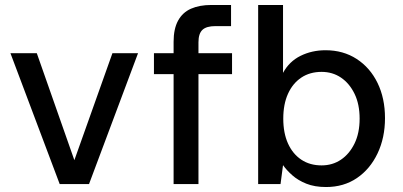

<svg xmlns="http://www.w3.org/2000/svg" viewBox="-20 -740 1620 772"><path d="M220 0 22 -526H128L279 -96L432 -526H535L338 0Z M678 0V-572Q678 -624 696 -657Q714 -690 748 -705Q782 -720 830 -720H909V-635H846Q810 -635 794 -620Q778 -605 778 -570V0ZM599 -442V-526H913V-442Z M1291 12Q1245 12 1211.5 -1.5Q1178 -15 1155 -35.5Q1132 -56 1118 -76L1108 0H1018V-720H1118V-447Q1143 -493 1188.5 -515.5Q1234 -538 1289 -538Q1360 -538 1414 -503Q1468 -468 1498 -406.5Q1528 -345 1528 -265Q1528 -186 1498 -123Q1468 -60 1415 -24Q1362 12 1291 12ZM1273 -75Q1317 -75 1351 -98Q1385 -121 1405.5 -163Q1426 -205 1426 -263Q1426 -321 1405.5 -363Q1385 -405 1351 -428Q1317 -451 1273 -451Q1226 -451 1191.5 -428Q1157 -405 1138 -363Q1119 -321 1119 -263Q1119 -205 1138 -163Q1157 -121 1191.5 -98Q1226 -75 1273 -75Z"/></svg>

Font: DM Sans 9pt Medium
Style: Regular
Weight: 500
Version: Version 4.004;gftools[0.9.30]